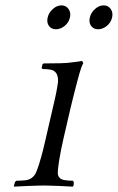

<svg xmlns="http://www.w3.org/2000/svg" viewBox="-20 -691 439 715"><path d="M251.1 4 254 0 255 -13 251.2 -18C241.2 -18 231.5 -18.7 222.1 -20C212.8 -21.3 206 -24.3 201.7 -29C197.4 -33.7 195.3 -39.5 195.2 -46.5C195.2 -53.5 196.1 -64 198 -78C198.9 -84.7 199.8 -90.8 200.8 -96.5C201.8 -102.2 202.8 -108.3 204.1 -115C205.3 -121.7 206.8 -129.7 208.6 -139C210.4 -148.3 213 -160.3 216.4 -175L242.3 -287C245.6 -301.7 248.6 -313.7 251.1 -323C253.6 -332.3 255.6 -340.3 257.1 -347C258.7 -353.7 260.2 -359.5 261.7 -364.5C263.1 -369.5 264.5 -374.7 265.7 -380C266.7 -384 268.1 -389.7 270.2 -397C272.2 -404.3 274.2 -411.8 276.4 -419.5C278.5 -427.2 280.8 -434.3 283.3 -441C285.9 -447.7 288.1 -452.3 290.1 -455L286.1 -464L250 -459C236.8 -457 221.6 -455.8 204.2 -455.5C186.8 -455.2 172.4 -455 161.1 -455H143.1L138.4 -452L135.1 -438L138.2 -434C148.9 -434 159 -433.2 168.6 -431.5C178.2 -429.8 185.5 -425 190.3 -417C191.8 -415 193.3 -411.2 194.6 -405.5C196 -399.8 196.5 -393.3 196.1 -386C195.2 -379.3 194.3 -373 193.2 -367C192.2 -361 191 -354.3 189.6 -347C188.3 -339.7 186.5 -331.2 184.2 -321.5L176 -286L147.6 -163C142.1 -139 137.7 -121.5 134.5 -110.5C131.3 -99.5 128.1 -88.7 125 -78C120.6 -64.7 116.7 -54.3 113.4 -47C110 -39.7 105.1 -33.7 98.7 -29C92.1 -23.7 83.6 -20.5 73 -19.5C62.4 -18.5 51.8 -18 41.2 -18L36.2 -14L32 0L32.1 4C36.8 4 44 3.7 53.8 3C63.6 2.3 73.8 1.8 84.2 1.5C94.6 1.2 104.6 0.8 114.4 0.5C124.1 0.2 131.3 0 136 0H150C154.7 0 161.6 0.2 170.9 0.5C180.1 0.8 190.1 1.2 200.7 1.5C211.3 1.8 221.1 2.3 230.3 3C239.5 3.7 246.4 4 251.1 4ZM157.5 -626C154.6 -613.3 156.2 -602.8 162.3 -594.5C168.3 -586.2 177 -582 188.4 -582C199.7 -582 210.5 -586.2 220.8 -594.5C231 -602.8 237.6 -613.3 240.5 -626C243.3 -638 241.6 -648.5 235.3 -657.5C229 -666.5 220.3 -671 208.9 -671C197.6 -671 186.9 -666.5 176.8 -657.5C166.7 -648.5 160.3 -638 157.5 -626ZM314.5 -626C311.6 -613.3 313.2 -602.8 319.3 -594.5C325.3 -586.2 334 -582 345.4 -582C356.7 -582 367.5 -586.2 377.8 -594.5C388 -602.8 394.6 -613.3 397.5 -626C400.3 -638 398.6 -648.5 392.3 -657.5C386 -666.5 377.3 -671 365.9 -671C354.6 -671 343.9 -666.5 333.8 -657.5C323.7 -648.5 317.3 -638 314.5 -626Z"/></svg>

Font: Quattrocento
Style: Italic
Weight: 400
Italic angle: -13°
Designer: Pablo Impallari
Foundry: Pablo Impallari, Igino Marini, Branda Gallo
Version: Version 2.000